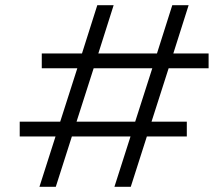

<svg xmlns="http://www.w3.org/2000/svg" viewBox="-20 -720 847 740"><path d="M421 0H484L546 -194H700V-251H564L630 -457H784V-514H648L707 -700H644L585 -514H359L418 -700H355L296 -514H141V-457H278L212 -251H56V-194H194L132 0H195L257 -194H483ZM275 -251 341 -457H567L501 -251Z"/></svg>

Font: Fixel Display Light
Style: Italic
Weight: 300
Italic angle: -10°
Designer: AlfaBravo + MacPaw
Foundry: Kyrylo Tkachov, Marchela Mozhyna, Serhii Makarenko, Maria Weinstein, Zakhar Kryvoshyya
Version: Version 1.210;Glyphs 3.2 (3217)